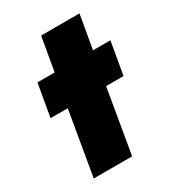

<svg xmlns="http://www.w3.org/2000/svg" viewBox="-155 -707 714 793"><g transform="rotate(-30 201.5 -310.0)"><path d="M55 -460 28 -305H110L58 0H241L293 -305H376L403 -460H320L348 -620H165L137 -460Z"/></g></svg>

Font: Jost* Black
Style: Italic
Weight: 900
Italic angle: -10°
Version: Version 3.7